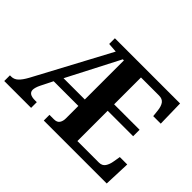

<svg xmlns="http://www.w3.org/2000/svg" viewBox="-135 -989 1264 1264"><g transform="rotate(45 496.5 -357.0)"><path d="M0 0V-53H12Q38 -53 58.5 -72Q79 -91 101 -131L382 -656L316 -661V-714H923L927 -530H857L852 -577Q848 -614 833.5 -633.5Q819 -653 788 -653H620V-403H857V-343H620V-61H820Q850 -61 864.5 -82.5Q879 -104 884 -137L892 -184H961L954 0H368V-53H410Q438 -53 449.5 -70Q461 -87 461 -113V-229H231L189 -145Q181 -129 177 -115Q173 -101 173 -92Q173 -53 233 -53H250V0ZM263 -289H461V-653H451Z"/></g></svg>

Font: Noto Serif Toto
Style: Bold
Weight: 700
Designer: Monotype Design Team
Foundry: Monotype Imaging Inc.
Version: Version 2.001; ttfautohint (v1.8.4.7-5d5b)